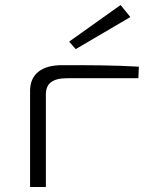

<svg xmlns="http://www.w3.org/2000/svg" viewBox="-20 -746 605 766"><path d="M500 -678 461 -726 256 -580 282 -550ZM227 -486C146 -486 100 -450 100 -384V0H163V-369C163 -414 190 -434 250 -434H532L534 -480C433 -486 331 -486 227 -486Z"/></svg>

Font: Exo 2 Light Expanded
Style: Regular
Weight: 300
Width: 7
Designer: Natanael Gama
Version: Version 1.001;PS 001.001;hotconv 1.0.70;makeotf.lib2.5.58329